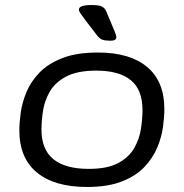

<svg xmlns="http://www.w3.org/2000/svg" viewBox="-20 -738 731 764"><path d="M326 6Q197 6 127 -51.5Q57 -109 57 -219Q57 -250 62.5 -290Q68 -330 85.5 -372Q103 -414 137.5 -449.5Q172 -485 228.5 -507Q285 -529 370 -529Q497 -529 565.5 -471.5Q634 -414 634 -304Q634 -273 628.5 -232.5Q623 -192 605.5 -150.5Q588 -109 554.5 -73.5Q521 -38 465 -16Q409 6 326 6ZM333 -66Q408 -66 451 -89.5Q494 -113 514.5 -149.5Q535 -186 541 -226.5Q547 -267 547 -300Q547 -381 500.5 -419Q454 -457 363 -457Q287 -457 242.5 -433Q198 -409 177.5 -372.5Q157 -336 151 -296Q145 -256 145 -223Q145 -143 192.5 -104.5Q240 -66 333 -66ZM420 -576Q399 -576 387.5 -580Q376 -584 364 -600L318 -660Q305 -677 299.5 -685.5Q294 -694 294 -700Q294 -718 344 -718Q375 -718 386.5 -711.5Q398 -705 403 -692L435 -616Q443 -597 443 -590Q443 -576 420 -576Z"/></svg>

Font: Asap Expanded Expanded Regular
Style: Italic
Weight: 400
Width: 7
Italic angle: -6°
Designer: Pablo Cosgaya
Foundry: Omnibus-Type
Version: Version 3.001; ttfautohint (v1.8.4.7-5d5b)